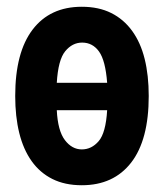

<svg xmlns="http://www.w3.org/2000/svg" viewBox="-20 -534 485 568"><path d="M25 -250Q25 -379 76.5 -446.5Q128 -514 222 -514Q272 -514 309 -495.5Q346 -477 371 -442.5Q396 -408 408 -359.5Q420 -311 420 -250Q420 -120 368 -53Q316 14 222 14Q172 14 135 -4.5Q98 -23 73.5 -57.5Q49 -92 37 -140.5Q25 -189 25 -250ZM297 -289Q292 -355 273 -381.5Q254 -408 223 -408Q194 -408 173 -382.5Q152 -357 148 -289ZM148 -208Q151 -147 172 -119.5Q193 -92 222 -92Q251 -92 272 -116.5Q293 -141 297 -208Z"/></svg>

Font: PT Sans Narrow
Style: Bold
Weight: 700
Width: 3
Designer: A.Korolkova, O.Umpeleva, V.Yefimov
Foundry: ParaType Ltd
Version: Version 2.003W OFL